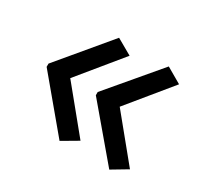

<svg xmlns="http://www.w3.org/2000/svg" viewBox="-97 -598 703 669"><g transform="rotate(30 254.5 -263.5)"><path d="M40 -270 208 -471 271 -435 131 -264 271 -93 208 -56 40 -257ZM238 -270 408 -471 470 -435 330 -264 470 -93 408 -56 238 -257Z"/></g></svg>

Font: Noto Sans Tai Le
Style: Regular
Weight: 400
Designer: Monotype Design Team
Foundry: Monotype Imaging Inc.
Version: Version 2.002; ttfautohint (v1.8.4.7-5d5b)